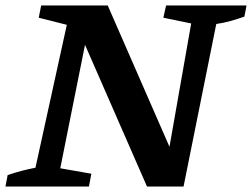

<svg xmlns="http://www.w3.org/2000/svg" viewBox="-31 -684 924 704"><path d="M578 -664H873L865 -623Q839 -614 814 -607Q789 -600 762 -596L642 0H508L260 -567L291 -571L190 -67L304 -47L295 0H-11L-3 -42Q23 -51 48 -57.5Q73 -64 99 -69L214 -593L111 -619L120 -664H364L610 -101L582 -98L670 -598L568 -619Z"/></svg>

Font: Piazzolla Thin
Style: Bold Italic
Weight: 700
Italic angle: -11.3°
Version: Version 2.005